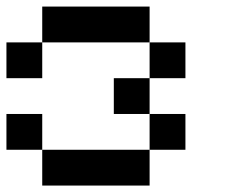

<svg xmlns="http://www.w3.org/2000/svg" viewBox="-20 -576 707 596"><path d="M111.1 -333.3H0V-444.4H111.1ZM444.4 -444.4H111.1V-555.6H444.4ZM444.4 0H111.1V-111.1H444.4ZM111.1 -111.1H0V-222.2H111.1ZM444.4 -222.2H333.3V-333.3H444.4ZM555.6 -333.3H444.4V-444.4H555.6ZM555.6 -111.1H444.4V-222.2H555.6Z"/></svg>

Font: Pixeloid Mono
Style: Regular
Weight: 400
Monospace: yes
Designer: GGBotNet
Foundry: GGBotNet
Version: 0.5